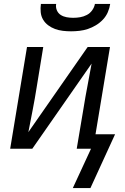

<svg xmlns="http://www.w3.org/2000/svg" viewBox="-20 -760 640 981"><path d="M343 -600Q322 -600 301 -602.5Q280 -605 261 -612Q242 -619 226 -631Q210 -643 200 -660Q190 -677 188 -698Q186 -719 189 -740H267Q264 -723 270.5 -707.5Q277 -692 290.5 -683.5Q304 -675 320.5 -672Q337 -669 354 -669Q372 -669 389.5 -672Q407 -675 423.5 -683.5Q440 -692 451 -707.5Q462 -723 465 -740H543Q540 -719 531 -698Q522 -677 506 -660Q490 -643 470 -631Q450 -619 429 -612Q408 -605 386 -602.5Q364 -600 343 -600ZM352 201 445 0H372L407 -208Q416 -265 427 -321.5Q438 -378 448 -435L145 0H32L118 -520H201L167 -312Q158 -255 147 -198.5Q136 -142 125 -85L428 -520H542L468 -74H568L442 201Z"/></svg>

Font: Iosevka SS04 Extended Oblique
Style: Regular
Weight: 400
Width: 7
Italic angle: -9°
Monospace: yes
Designer: Belleve Invis
Foundry: Belleve Invis
Version: Version 19.0.0; ttfautohint (v1.8.4)